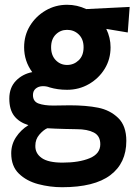

<svg xmlns="http://www.w3.org/2000/svg" viewBox="-20 -497 584 804"><path d="M509 93Q509 186 442 236.5Q375 287 240 287Q189 287 140 274Q91 261 59 230Q27 199 27 145Q27 108 47 77.5Q67 47 99 27Q60 15 39.5 -11.5Q19 -38 19 -84Q19 -130 46.5 -158.5Q74 -187 115 -195Q81 -241 81 -299Q81 -349 105.5 -389Q130 -429 171 -453Q212 -477 261 -477Q303 -477 341 -459L523 -468L515 -361L425 -376Q443 -339 443 -299Q443 -249 418.5 -209Q394 -169 352.5 -145Q311 -121 261 -121Q241 -121 223 -123.5Q205 -126 188 -131Q173 -137 156 -136Q140 -135 129 -125.5Q118 -116 118 -99Q118 -72 141.5 -63.5Q165 -55 203 -55L272 -56Q341 -56 391 -46Q441 -36 475 -3Q509 30 509 93ZM261 -225Q289 -225 309.5 -244.5Q330 -264 330 -299Q330 -333 310 -352.5Q290 -372 261 -372Q233 -372 213.5 -352.5Q194 -333 194 -299Q194 -265 213.5 -245Q233 -225 261 -225ZM128 113Q127 145 154.5 164.5Q182 184 242 184Q311 184 355.5 165.5Q400 147 400 107Q400 72 373 58Q346 44 301 44L252 43Q211 42 178 40Q162 47 145 66.5Q128 86 128 113Z"/></svg>

Font: Lil Grotesk Bold
Style: Regular
Weight: 700
Designer: Bastien Sozeau
Foundry: NBR — Bastien Sozeau
Version: Version 4.002; ttfautohint (v1.8.4.7-5d5b)